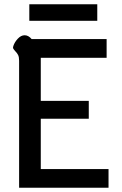

<svg xmlns="http://www.w3.org/2000/svg" viewBox="-20 -884 573 904"><path d="M70 -598Q70 -616 65 -625.5Q60 -635 51 -644Q44 -652 42 -656Q40 -660 43 -668Q49 -686 64 -702Q79 -718 96 -718Q114 -718 129 -700H482V-612H172V-409H398V-325H172V-88H491V0H70ZM118 -864H438V-786H118Z"/></svg>

Font: Niramit Medium
Style: Regular
Weight: 500
Designer: Katatrad Aksorn Co.,Ltd.
Foundry: Cadson Demak Co.,Ltd.
Version: Version 1.000; ttfautohint (v1.6)